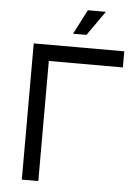

<svg xmlns="http://www.w3.org/2000/svg" viewBox="-60 -952 708 997"><g transform="rotate(5 294.0 -453.0)"><path d="M92 0V-710H564V-626H178V0ZM291 -778 357 -906H451L361 -778Z"/></g></svg>

Font: Geist
Style: Regular
Weight: 400
Designer: Basement.studio, Andrés Briganti, Mateo Zaragoza
Foundry: Basement.studio, Vercel, Andrés Briganti, Guido Ferreyra, Mateo Zaragoza
Version: Version 1.401